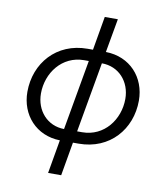

<svg xmlns="http://www.w3.org/2000/svg" viewBox="-97 -800 923 1069"><g transform="rotate(10 365.0 -265.0)"><path d="M248 190H322L355 0H387C563 0 676 -132 676 -294C676 -425 585 -527 448 -529L482 -720H408L375 -529H345C169 -529 56 -397 56 -235C56 -105 146 -3 281 0ZM132 -239C132 -355 212 -463 337 -463H363L293 -66C198 -67 132 -142 132 -239ZM367 -66 437 -463C533 -463 600 -388 600 -290C600 -174 520 -66 395 -66Z"/></g></svg>

Font: Fixel Display
Style: Italic
Weight: 400
Italic angle: -10°
Designer: AlfaBravo + MacPaw
Foundry: Kyrylo Tkachov, Marchela Mozhyna, Serhii Makarenko, Maria Weinstein, Zakhar Kryvoshyya
Version: Version 1.210;Glyphs 3.2 (3217)